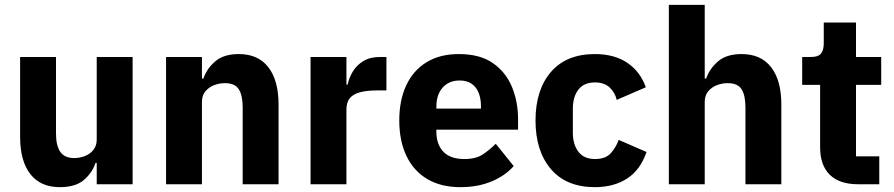

<svg xmlns="http://www.w3.org/2000/svg" viewBox="-20 -760 3689 792"><path d="M379 0V-88H374Q361 -48 326.5 -18Q292 12 227 12Q147 12 105 -42Q63 -96 63 -195V-525H211V-208Q211 -160 228.5 -134Q246 -108 286 -108Q309 -108 330.5 -116.5Q352 -125 365.5 -142Q379 -159 379 -184V-525H527V0Z M813 0H665V-525H813V-436H819Q833 -477 868 -507Q903 -537 965 -537Q1045 -537 1087 -482.6Q1129 -428.2 1129 -329V0H981V-317Q981 -366.6 965 -391.8Q949 -417 908 -417Q884.2 -417 862.6 -408.5Q841 -400 827 -382.9Q813 -365.7 813 -340Z M1409 0H1261V-525H1409V-411H1414Q1420 -440 1436 -466Q1452 -492 1479.5 -508.5Q1507 -525 1548 -525H1574V-387H1537Q1494 -387 1465.5 -379.5Q1437 -372 1423 -355Q1409 -338 1409 -307Z M1879 12Q1799 12 1742.5 -21.5Q1686 -55 1656.5 -117Q1627 -179 1627 -263Q1627 -346 1655.5 -407.5Q1684 -469 1739 -503Q1794 -537 1873 -537Q1960 -537 2013.5 -499.5Q2067 -462 2092 -401Q2117 -340 2117 -269V-225H1780V-217Q1780 -165 1808.5 -134.5Q1837 -104 1896 -104Q1943 -104 1971.5 -123Q2000 -142 2025 -167L2099 -75Q2064 -35 2007.5 -11.5Q1951 12 1879 12ZM1876 -428Q1846 -428 1824.5 -414.5Q1803 -401 1791.5 -377Q1780 -353 1780 -320V-312H1964V-321Q1964 -353 1954.5 -377Q1945 -401 1925.5 -414.5Q1906 -428 1876 -428Z M2434 12Q2316 12 2252.5 -62.5Q2189 -137 2189 -263Q2189 -389 2252.5 -463Q2316 -537 2434 -537Q2514 -537 2567.5 -501Q2621 -465 2644 -400L2524 -348Q2517 -378 2495 -399Q2473 -420 2434 -420Q2389 -420 2366 -390.5Q2343 -361 2343 -311V-213Q2343 -164 2366 -134Q2389 -104 2434 -104Q2478 -104 2499.5 -128Q2521 -152 2532 -183L2647 -133Q2621 -58 2566 -23Q2511 12 2434 12Z M2739 0V-740H2887V-436H2893Q2907 -477 2942 -507Q2977 -537 3039 -537Q3119 -537 3161 -482.6Q3203 -428.2 3203 -329V0H3055V-317Q3055 -366.6 3039 -391.8Q3023 -417 2982 -417Q2958.2 -417 2936.6 -408.5Q2915 -400 2901 -382.9Q2887 -365.7 2887 -340V0Z M3607 0H3519Q3443 0 3403 -39Q3363 -78 3363 -153V-410H3289V-525H3326Q3356 -525 3367 -539.5Q3378 -554 3378 -581V-667H3511V-525H3615V-410H3511V-115H3607Z"/></svg>

Font: IBM Plex Sans Var
Style: Regular
Weight: 400
Designer: Mike Abbink, Paul van der Laan, Pieter van Rosmalen
Foundry: Bold Monday
Version: Version 3.000